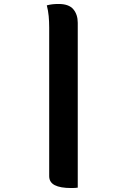

<svg xmlns="http://www.w3.org/2000/svg" viewBox="-20 -785 640 968"><path d="M216 -758Q231 -762 245 -763.5Q259 -765 276 -765Q327 -765 349.5 -738.5Q372 -712 372 -670Q372 -587 372 -504Q372 -421 372 -338Q372 -255 372 -172Q372 -89 372 -6Q372 77 372 161Q367 162 358.5 162.5Q350 163 339 163Q284 163 256 148.5Q228 134 228 103Q228 9 228 -84Q228 -177 228 -271.5Q228 -366 228 -459Q228 -552 228 -646Q228 -676 225.5 -703.5Q223 -731 216 -758Z"/></svg>

Font: Recursive Monospace Casual
Style: Bold
Weight: 700
Version: Version 1.047